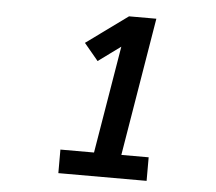

<svg xmlns="http://www.w3.org/2000/svg" viewBox="-43 -885 686 609"><g transform="rotate(5 300.0 -580.5)"><path d="M164 -323V-398H271L328 -740L257 -688L212 -742L344 -838H431L358 -398H445V-323Z"/></g></svg>

Font: Iosevka SS04 SmBd Ex Obl
Style: Regular
Weight: 600
Width: 7
Italic angle: -9°
Monospace: yes
Designer: Belleve Invis
Foundry: Belleve Invis
Version: Version 19.0.0; ttfautohint (v1.8.4)